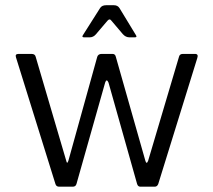

<svg xmlns="http://www.w3.org/2000/svg" viewBox="-20 -704 805 724"><path d="M376.7 -393.3 268.3 -10.2Q265.3 0 254.3 0H202.5Q191.7 -0.2 188.8 -11L40.3 -487.5Q36 -500.5 49.5 -500.7H99Q112 -500.7 114.5 -490L229.8 -97.7Q233 -83.3 237.8 -97.7L346.7 -489.8Q350.3 -500.7 363.5 -500.7H404.3Q414.5 -500.7 416.8 -489.7L528.3 -97.3Q532.7 -83 538.5 -97.5L655.2 -490.7Q657.8 -500.7 669.5 -500.7H715.3Q729.2 -500.7 724 -485.3L576.7 -10.2Q572.8 -0.2 563.7 0H509.7Q500.2 0.2 497 -10.2L389.2 -392.5Q382.2 -408.5 376.7 -393.3ZM292.5 -571.2 357.8 -674.2Q364.8 -684.3 380 -684.3H409.7Q423.8 -684.3 430.7 -673.3L492.7 -571.3Q498.3 -563 487.7 -563.2H467.8Q453.7 -563.3 443 -575.5L400.3 -625.8Q393.7 -635.5 385.2 -625.8L341.5 -574.5Q331.8 -563.3 318.5 -563.2H297.5Q287.2 -563.2 292.5 -571.2Z"/></svg>

Font: Vivano Light
Style: Regular
Weight: 300
Designer: Joe Prince, Josias Burgherr
Version: Version 2.064;September 19, 2022;FontCreator 14.0.0.2877 64-